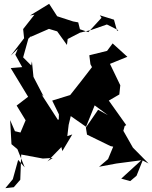

<svg xmlns="http://www.w3.org/2000/svg" viewBox="-20 -948 797 1004"><path d="M160 -871 101 -796 106 -748 36 -657 140 -757 142 -756 236 -797 279 -784 330 -713 334 -744 398 -777 456 -791 539 -820 599 -790 592 -787 576 -845 502 -868 511 -855 442 -780 398 -795 389 -831 362 -836 279 -863 237 -928 137 -867ZM661 -1 694 -29 726 -109 757 -93 675 -176 625 -264 632 -289 640 -294 549 -422 604 -454 609 -502 555 -614 646 -651 569 -721 540 -682 447 -659 453 -612 461 -597C424 -548 385 -499 347 -451L253 -422L288 -350L285 -220L320 -348L283 -321L197 -454L208 -444L155 -546L147 -627L143 -606L101 -648L139 -784L73 -692L60 -662L96 -597L36 -592L127 -442L67 -396L114 -319L87 -255L58 -262L33 -320L40 -194L71 -168L109 -73L75 -112L47 -11L8 36L52 31L86 -8L91 -140L204 -119L256 -122L228 -104L301 -179L306 -158L358 -245L332 -236L339 -295L350 -341L430 -285L475 -397L544 -346L493 -374L429 -281L435 -244L558 -184L572 -181L545 -116L498 -76L589 -93L719 -110L614 -14Z"/></svg>

Font: Hussar Lance
Style: ExBd
Weight: 700
Foundry: Cannot Into Space Fonts, PlusOne Fonts
Version: Version 2.270